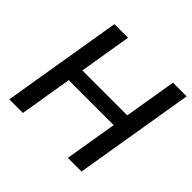

<svg xmlns="http://www.w3.org/2000/svg" viewBox="-177 -911 1095 1095"><g transform="rotate(45 371.0 -363.5)"><path d="M155.2 -727.3H264.9L212.4 -411.2H574.9L627.5 -727.3H737.6L616.8 0H506.7L559.3 -317.1H196.7L144.2 0H34.4Z"/></g></svg>

Font: Inter P Medium
Style: Italic
Weight: 500
Italic angle: 9.39999°
Designer: Rasmus Andersson
Foundry: rsms
Version: Version 3.018;git-588b23468